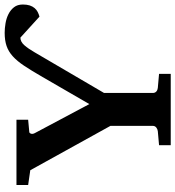

<svg xmlns="http://www.w3.org/2000/svg" viewBox="16 -778 762 835"><g transform="rotate(-90 397.5 -361.0)"><path d="M794.9 -643.1Q794.9 -625.5 790.8 -613Q786.6 -600.6 779.3 -592Q772 -583.5 762.5 -578.6Q752.9 -573.7 742.2 -570.8L650.9 -653.8Q632.8 -653.8 617.7 -636.5Q602.5 -619.1 586.9 -591.8L410.2 -290V-78.1Q410.2 -68.4 416.5 -62.7Q422.9 -57.1 432.1 -56.2L493.2 -50.8V0H183.1V-50.8L244.1 -56.2Q252.4 -57.1 259.8 -62.7Q267.1 -68.4 267.1 -78.1V-262.2L74.2 -610.8L9.8 -620.1V-670.9H293.9V-620.1L241.2 -615.2Q235.8 -615.2 233.2 -607.9Q230.5 -600.6 235.8 -590.8L361.8 -354L483.9 -564.9Q508.8 -607.9 528.8 -637.9Q548.8 -668 569.6 -686.8Q590.3 -705.6 614.5 -713.9Q638.7 -722.2 671.9 -722.2Q691.4 -722.2 713.1 -718.5Q734.9 -714.8 752.9 -705.8Q771 -696.8 783 -681.6Q794.9 -666.5 794.9 -643.1Z"/></g></svg>

Font: Charis SIL Phon
Style: Bold
Weight: 700
Foundry: SIL International
Version: Version 5.000